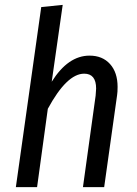

<svg xmlns="http://www.w3.org/2000/svg" viewBox="-20 -767 562 787"><path d="M462 -411Q462 -389 460 -377L407 0H320L372 -375Q374 -397 374 -404Q374 -465 325 -465Q254 -465 176 -321L132 0H45L149 -738L237 -747L192 -432Q259 -539 347 -539Q400 -539 431 -504.5Q462 -470 462 -411Z"/></svg>

Font: Fira Sans Condensed
Style: Italic
Weight: 400
Width: 3
Italic angle: -8°
Designer: bBox Type GmbH & Carrois Corporate GbR & Edenspiekermann AG
Foundry: bBox Type GmbH & Carrois Corporate GbR & Edenspiekermann AG
Version: Version 4.301